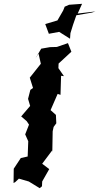

<svg xmlns="http://www.w3.org/2000/svg" viewBox="-20 -976 520 1006"><path d="M200 0 201 -25 238 -90 201 -118 255 -190 254 -175 256 -288 261 -311 275 -330 273 -374 245 -399 282 -484 297 -479 300 -579 315 -577 286 -619 287 -643 354 -705 336 -750 278 -730 242 -729 196 -721 165 -669 182 -695 194 -642 136 -569 153 -515 139 -505 127 -458 138 -421 91 -366 120 -341 132 -323 112 -272 128 -236 125 -156 89 -148 52 -92 51 -17 60 -22 79 -40 131 -25 188 10ZM319 -941 311 -921 281 -869 217 -850 236 -799 290 -809 347 -773 349 -802 363 -847 380 -896 461 -910 480 -916 387 -905 410 -956 342 -951Z"/></svg>

Font: Asimov Aggro
Style: CondIt
Weight: 500
Designer: Google
Version: Version 2.000980; 2014